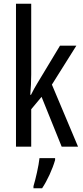

<svg xmlns="http://www.w3.org/2000/svg" viewBox="-20 -780 439 1021"><path d="M146 -383V-760H65V0H146V-199L201 -265L308 0H395L256 -330L386 -537H299L179 -338C167 -319 156 -298 145 -276H141C144 -311 146 -346 146 -383ZM273 71V61H190C186 101 169 174 158 210V221H204C231 181 259 120 273 71Z"/></svg>

Font: Noto Sans Gurmukhi UI ExtraCondensed
Style: Regular
Weight: 400
Width: 2
Designer: Jelle Bosma - Monotype Design Team
Foundry: Monotype Imaging Inc.
Version: Version 2.004